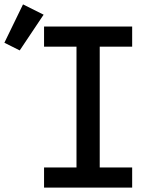

<svg xmlns="http://www.w3.org/2000/svg" viewBox="-102 -856 722 876"><path d="M99 0V-92H247V-643H99V-735H501V-643H353V-92H501V0ZM-12 -626 -82 -661 3 -836 97 -789Z"/></svg>

Font: Iosevka Custom SmBdEx
Style: Regular
Weight: 600
Width: 7
Monospace: yes
Designer: Belleve Invis
Foundry: Belleve Invis
Version: Version 11.2.4; ttfautohint (v1.8.4)